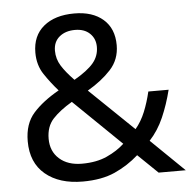

<svg xmlns="http://www.w3.org/2000/svg" viewBox="-52 -777 837 839"><g transform="rotate(-5 366.0 -357.5)"><path d="M304 -725Q384 -725 430.5 -684.5Q477 -644 477 -571Q477 -508 436.5 -464Q396 -420 334 -384L527 -198Q553 -229 569.5 -269.5Q586 -310 597 -357H686Q670 -293 646 -238Q622 -183 584 -142L730 0H611L524 -84Q477 -42 419 -16Q361 10 278 10Q175 10 114 -41Q53 -92 53 -186Q53 -263 94.5 -309.5Q136 -356 207 -396Q175 -432 147.5 -473Q120 -514 120 -569Q120 -643 169.5 -684Q219 -725 304 -725ZM301 -653Q259 -653 232.5 -631Q206 -609 206 -570Q206 -534 225 -503.5Q244 -473 280 -436Q339 -470 364.5 -500.5Q390 -531 390 -571Q390 -607 366 -630Q342 -653 301 -653ZM260 -341Q206 -309 175.5 -276Q145 -243 145 -189Q145 -134 182 -101Q219 -68 281 -68Q345 -68 391 -89Q437 -110 468 -139Z"/></g></svg>

Font: Noto Sans Hebrew Droid SemiBold
Style: Regular
Weight: 600
Designer: Monotype Design Team
Foundry: Monotype Imaging Inc.
Version: Version 1.100; ttfautohint (v1.8.4.7-5d5b)